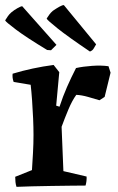

<svg xmlns="http://www.w3.org/2000/svg" viewBox="-25 -720 459 745"><path d="M39 5Q36 -4 35 -14Q34 -24 34 -34L99 -60Q101 -90 103 -126.5Q105 -163 105 -197Q105 -225 103.5 -260.5Q102 -296 99.5 -330.5Q97 -365 94 -391L28 -402Q25 -410 24 -418Q23 -426 24 -434Q100 -457 183 -468L205 -440L193 -310L206 -306Q219 -346 235 -382.5Q251 -419 270 -456Q297 -462 332.5 -464.5Q368 -467 396 -463L404 -438L381 -344L361 -331Q341 -337 316.5 -344Q292 -351 271 -352Q255 -330 240.5 -295.5Q226 -261 214 -228L221 -56L311 -35Q312 -18 307 0Q285 0 249.5 0.5Q214 1 174.5 1.5Q135 2 98.5 3Q62 4 39 5ZM324 -520Q238 -578 197.5 -610.5Q157 -643 156 -648Q161 -656 166.5 -663.5Q172 -671 180 -678Q193 -687 205.5 -694Q218 -701 223 -700L348 -548L338 -531Q334 -524 324 -520ZM173 -525 158 -526Q77 -575 36.5 -605.5Q-4 -636 -5 -641Q0 -649 5.5 -657Q11 -665 19 -672Q31 -682 44 -689Q57 -696 61 -696L194 -546Z"/></svg>

Font: Labrada SemiBold
Style: Regular
Weight: 600
Designer: Mercedes Jáuregui
Foundry: Omnibus-Type Team
Version: Version 1.000; ttfautohint (v1.8.4.7-5d5b)